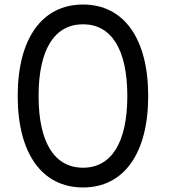

<svg xmlns="http://www.w3.org/2000/svg" viewBox="-20 -806 765 846"><path d="M346 20C526 20 633 -130 633 -383C633 -636 526 -786 346 -786C165 -786 58 -636 58 -383C58 -130 165 20 346 20ZM346 -67C222 -67 150 -175 150 -383C150 -591 222 -699 346 -699C469 -699 541 -591 541 -383C541 -175 469 -67 346 -67Z"/></svg>

Font: LINE Seed JP App_OTF Regular
Style: Regular
Weight: 400
Designer: LY Corporation & Fontrix & Fontworks
Version: Version 1.002